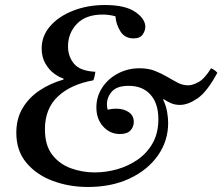

<svg xmlns="http://www.w3.org/2000/svg" viewBox="-20 -733 886 765"><path d="M389 -675Q322 -675 286.5 -638Q251 -601 251 -548Q251 -508 275 -479Q299 -450 360 -447Q359 -439 357 -430Q355 -421 352 -413Q262 -397 210.5 -348.5Q159 -300 159 -218Q159 -154 188 -116.5Q217 -79 262.5 -62.5Q308 -46 357 -46Q402 -46 446.5 -58.5Q491 -71 528.5 -97Q566 -123 588.5 -163Q611 -203 611 -258Q611 -321 579.5 -356Q548 -391 493 -391Q446 -391 426 -368.5Q406 -346 406 -317Q406 -306 409 -296Q427 -300 443 -300Q472 -300 492.5 -286.5Q513 -273 513 -247Q513 -228 500 -213.5Q487 -199 458 -199Q418 -199 391 -229Q364 -259 364 -305Q364 -348 387 -383.5Q410 -419 449.5 -440Q489 -461 536 -461Q571 -461 597.5 -450.5Q624 -440 646 -427Q668 -414 688 -403.5Q708 -393 730 -393Q747 -393 771 -406Q795 -419 821 -461Q837 -454 846 -443Q805 -367 767 -341Q729 -315 697 -315Q677 -315 661 -322Q645 -329 632 -338L630 -336Q642 -311 646 -286.5Q650 -262 650 -243Q650 -172 609.5 -114Q569 -56 497 -22Q425 12 330 12Q256 12 191 -12Q126 -36 85.5 -84Q45 -132 45 -204Q45 -260 70 -302Q95 -344 137.5 -372.5Q180 -401 233 -416V-420Q216 -425 195.5 -440Q175 -455 160.5 -480.5Q146 -506 146 -540Q146 -590 180 -629Q214 -668 271.5 -690.5Q329 -713 398 -713Q479 -713 519 -685.5Q559 -658 559 -626Q559 -611 548.5 -595.5Q538 -580 512 -580Q477 -580 459.5 -608.5Q442 -637 440 -668Q415 -675 389 -675Z"/></svg>

Font: Tiro Telugu
Style: Italic
Weight: 400
Italic angle: -11°
Designer: Telugu: John Hudson & Fiona Ross, assisted by Kaja Sojewska. Latin: John Hudson with Paul Hanslow, assisted by Kaja Soje
Foundry: Tiro Typeworks Ltd.
Version: Version 1.52